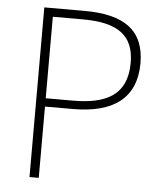

<svg xmlns="http://www.w3.org/2000/svg" viewBox="-52 -760 683 805"><g transform="rotate(5 290.0 -357.0)"><path d="M273 -714H102V0H141V-300H259C428 -300 524 -368 524 -516C524 -654 438 -714 273 -714ZM268 -678C415 -678 483 -629 483 -514C483 -377 394 -335 255 -335H141V-678Z"/></g></svg>

Font: Noto Sans Meetei Mayek ExtraLight
Style: Regular
Weight: 200
Designer: Monotype Design Team and Neelakash Kshetrimayum
Foundry: Monotype Imaging Inc.
Version: Version 2.002